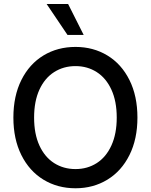

<svg xmlns="http://www.w3.org/2000/svg" viewBox="-20 -958 775 987"><path d="M368.2 9.8Q275.9 9.8 203.4 -34.4Q130.9 -78.6 89.8 -160.9Q48.8 -243.2 48.8 -353.5Q48.8 -464.4 89.8 -546.6Q130.9 -628.9 203.4 -672.9Q275.9 -716.8 368.2 -716.8Q459.5 -716.8 532 -672.9Q604.5 -628.9 645.5 -546.6Q686.5 -464.4 686.5 -353.5Q686.5 -243.2 645.5 -160.9Q604.5 -78.6 532 -34.4Q459.5 9.8 368.2 9.8ZM368.2 -618.2Q306.6 -618.2 258.3 -587.4Q210 -556.6 182.6 -497.1Q155.3 -437.5 155.3 -353.5Q155.3 -269.5 182.6 -210Q210 -150.4 258.3 -119.6Q306.6 -88.9 368.2 -88.9Q429.2 -88.9 477.3 -119.6Q525.4 -150.4 552.7 -210.2Q580.1 -270 580.1 -353.5Q580.1 -437.5 552.7 -497.1Q525.4 -556.6 477.3 -587.4Q429.2 -618.2 368.2 -618.2ZM219.7 -937.5H330.1L410.2 -778.3H327.1Z"/></svg>

Font: Pretendard Medium
Style: Regular
Weight: 500
Designer: Base glyphs from Inter by Rasmus Andersson; Hangeul glyphs from Noto Sans CJK(Source Han Sans) by Jang Soo-young and Kan
Foundry: Kil Hyung-jin
Version: Version 1.309